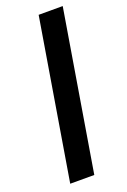

<svg xmlns="http://www.w3.org/2000/svg" viewBox="-142 -776 544 824"><g transform="rotate(-20 129.5 -364.0)"><path d="M259.3 -727.5 138.7 0H28.8L149.4 -727.5Z"/></g></svg>

Font: Inter 24pt Medium
Style: Italic
Weight: 500
Italic angle: -9.3988°
Designer: Rasmus Andersson
Foundry: rsms
Version: Version 4.001;git-66647c0bb